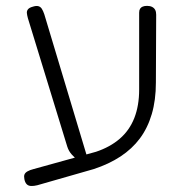

<svg xmlns="http://www.w3.org/2000/svg" viewBox="-20 -600 642 654"><path d="M107 31Q95 34 85.5 33.5Q76 33 70.5 27Q65 21 63 10Q61 0 63.5 -6Q66 -12 74 -16.5Q82 -21 94 -24L307 -83Q355 -99 388 -127.5Q421 -156 437.5 -198Q454 -240 454 -295V-557Q454 -565 457 -570Q460 -575 466 -577.5Q472 -580 481 -580Q491 -580 498 -576.5Q505 -573 508.5 -566.5Q512 -560 512 -550L511 -319Q511 -259 497 -211.5Q483 -164 456.5 -128.5Q430 -93 390.5 -67Q351 -41 299 -24ZM245 -55Q236 -61 225 -73Q214 -85 209 -101L75 -538Q72 -549 71.5 -556Q71 -563 75.5 -568.5Q80 -574 91 -577Q103 -581 110.5 -579Q118 -577 122.5 -570Q127 -563 131 -551L277 -65Z"/></svg>

Font: Fredoka Light Light
Style: Regular
Weight: 300
Version: Version 2.001